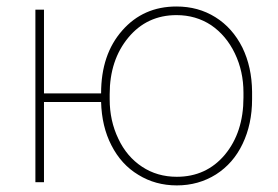

<svg xmlns="http://www.w3.org/2000/svg" viewBox="-20 -558 850 588"><path d="M114.7 -528.3C114.7 -528.3 88.4 -528.3 88.4 -528.3C88.4 -528.3 88.4 0 88.4 0C88.4 0 114.7 0 114.7 0C114.7 0 114.7 -245.6 114.7 -245.6C114.7 -245.6 289.6 -245.6 289.6 -245.6C289.6 -245.6 289.6 -245.6 289.6 -245.6C291 -195.8 301.3 -151.4 321.3 -112.8C341.3 -73.7 368.7 -43.5 403.8 -22.5C438.5 -1 478 9.8 521.5 9.8C521.5 9.8 521.5 9.8 521.5 9.8C565.9 9.8 606 -1.5 641.6 -23.9C676.8 -46.4 704.1 -77.6 723.1 -117.7C742.2 -157.7 752 -203.1 752 -253.9C752 -253.9 752 -277.3 752 -277.3C752 -277.3 752 -277.3 752 -277.3C751.5 -327.6 741.7 -372.6 722.2 -412.6C702.1 -452.6 674.8 -483.4 639.6 -505.4C604.5 -527.3 564.9 -538.1 520.5 -538.1C520.5 -538.1 520.5 -538.1 520.5 -538.1C452.6 -538.1 397.5 -513.7 354.5 -464.8C311 -415.5 289.6 -351.6 289.6 -272C289.6 -272 114.7 -272 114.7 -272C114.7 -272 114.7 -528.3 114.7 -528.3ZM315.9 -269.5C315.9 -269.5 315.9 -269.5 315.9 -269.5C315.9 -339.4 335 -397 373 -442.9C411.1 -488.8 460.4 -511.7 520.5 -511.7C520.5 -511.7 520.5 -511.7 520.5 -511.7C560.1 -511.7 595.2 -501.5 626.5 -481C657.2 -460 681.6 -431.2 699.2 -394.5C716.8 -357.9 725.6 -317.9 725.6 -274.4C725.6 -274.4 725.6 -259.3 725.6 -259.3C725.6 -259.3 725.6 -259.3 725.6 -259.3C725.6 -188 706.5 -129.9 668.9 -84.5C630.9 -39.1 581.5 -16.6 521.5 -16.6C521.5 -16.6 521.5 -16.6 521.5 -16.6C481.4 -16.6 445.8 -26.9 415 -47.4C383.8 -67.9 359.4 -96.7 342.3 -133.3C324.7 -169.9 315.9 -210 315.9 -253.9C315.9 -253.9 315.9 -269.5 315.9 -269.5Z"/></svg>

Font: WOX
Style: Regular
Weight: 500
Designer: Google
Foundry: ""
Version: ""